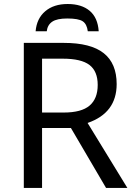

<svg xmlns="http://www.w3.org/2000/svg" viewBox="-20 -925 662 945"><path d="M187 -371.1H293.9Q380.9 -371.1 420.9 -405.3Q460.9 -439.5 460.9 -506.8Q460.9 -574.2 420.4 -605.2Q379.9 -636.2 289.1 -636.2H187ZM187 -294.9V0H97.2V-713.9H293.9Q426.8 -713.9 490.5 -663.3Q554.2 -612.8 554.2 -511.2Q554.2 -369.1 411.1 -319.8L606.9 0H502L329.1 -294.9ZM313 -905.3Q381.8 -905.3 421.6 -871.6Q461.4 -837.9 465.8 -771H412.1Q407.7 -806.6 387 -820.3Q366.2 -834 311 -834Q260.7 -834 237.3 -818.4Q213.9 -802.7 210 -771H155.3Q160.6 -834 202.6 -869.6Q244.6 -905.3 313 -905.3Z"/></svg>

Font: Noto Sans Southeast Asian
Style: Regular
Weight: 400
Designer: Monotype Design Team
Foundry: Monotype Imaging Inc.
Version: Version 1.06 uh; ttfautohint (v1.4.1)